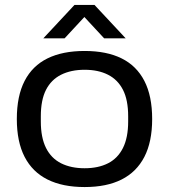

<svg xmlns="http://www.w3.org/2000/svg" viewBox="-20 -744 684 776"><path d="M322 12Q233 12 172 -18.5Q111 -49 79.5 -110Q48 -171 48 -263Q48 -356 79.5 -417Q111 -478 172 -508Q233 -538 322 -538Q411 -538 471.5 -508Q532 -478 563.5 -417Q595 -356 595 -263Q595 -171 563.5 -110Q532 -49 471.5 -18.5Q411 12 322 12ZM322 -64Q377 -64 416.5 -84Q456 -104 477 -146Q498 -188 498 -253V-274Q498 -340 477 -381Q456 -422 416.5 -442Q377 -462 322 -462Q267 -462 227 -442Q187 -422 166 -381Q145 -340 145 -274V-253Q145 -188 166 -146Q187 -104 227 -84Q267 -64 322 -64ZM155 -589 281 -724H362L488 -589H401L298 -700L343 -699L241 -589Z"/></svg>

Font: Archivo SemiExpanded
Style: Regular
Weight: 400
Width: 6
Designer: Hector Gatti
Foundry: Omnibus-Type
Version: Version 2.001